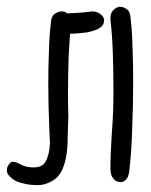

<svg xmlns="http://www.w3.org/2000/svg" viewBox="-20 -541 440 561"><path d="M361.3 -490.2Q360.4 -507.8 349.6 -514.6Q339.8 -521.5 329.1 -521.5Q318.4 -519.5 310.5 -510.7Q302.7 -502.9 302.7 -488.3V-482.4Q307.6 -444.3 309.6 -387.7Q311.5 -332 311.5 -272.5Q311.5 -210 306.6 -150.4Q302.7 -91.8 302.7 -47.9Q302.7 -29.3 311.5 -18.6Q320.3 -8.8 333 -8.8Q340.8 -8.8 347.7 -15.6Q355.5 -23.4 357.4 -39.1Q364.3 -94.7 366.2 -164.1Q369.1 -231.4 369.1 -303.7Q369.1 -355.5 367.2 -402.3Q366.2 -449.2 361.3 -490.2ZM251 -507.8Q213.9 -502.9 175.8 -502Q169.9 -507.8 161.1 -507.8Q150.4 -507.8 140.6 -501Q129.9 -494.1 128.9 -476.6Q124 -436.5 123 -391.6Q121.1 -346.7 121.1 -297.9Q121.1 -233.4 124 -167Q125 -143.6 126 -121.1Q124 -87.9 113.3 -69.3Q111.3 -65.4 107.4 -61.5Q97.7 -51.8 78.1 -51.8Q58.6 -51.8 42 -59.6Q25.4 -68.4 18.6 -68.4Q10.7 -68.4 5.9 -60.5Q0 -52.7 0 -43.9Q0 -33.2 8.8 -25.4Q16.6 -16.6 29.3 -10.7Q42 -5.9 57.6 -2.9Q73.2 0 87.9 0Q97.7 0 107.4 -2Q143.6 -11.7 158.2 -38.1Q177.7 -73.2 177.7 -137.7V-139.6L178.7 -170.9L179.7 -202.1Q178.7 -234.4 178.7 -266.6Q178.7 -324.2 180.7 -377.9Q182.6 -413.1 184.6 -442.4H189.5Q212.9 -443.4 233.4 -446.3Q254.9 -450.2 269.5 -458Q284.2 -466.8 284.2 -481.4Q284.2 -491.2 274.4 -499Q265.6 -506.8 251 -507.8Z"/></svg>

Font: Hi Melody Cyrillic
Style: Regular
Weight: 400
Version: Version 0.90 April 10, 2018